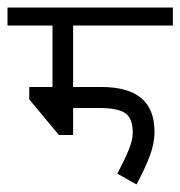

<svg xmlns="http://www.w3.org/2000/svg" viewBox="-44 -476 481 512"><path d="M151 -244H199H227Q297 -244 332.5 -214.5Q368 -185 368 -124Q368 -93 355 -59Q342 -25 320 16L269 -13Q289 -51 299.5 -77Q310 -103 310 -122Q310 -160 290.5 -174Q271 -188 220 -188H151V-116H113L34 -211V-244H96V-408H-24V-456H417V-408H151Z"/></svg>

Font: Cambay Devanagari
Style: Regular
Weight: 400
Designer: Pooja Saxena
Foundry: Pooja Saxena
Version: Version 1.180;PS 001.180;hotconv 1.0.70;makeotf.lib2.5.58329